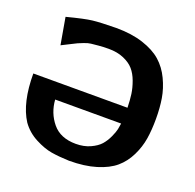

<svg xmlns="http://www.w3.org/2000/svg" viewBox="-129 -850 1018 1004"><g transform="rotate(20 380.5 -347.5)"><path d="M25 -344H549Q548 -386 543.5 -418.5Q539 -451 526 -486.5Q513 -522 492.5 -545.5Q472 -569 436 -584.5Q400 -600 352 -600Q320 -600 295 -597.5Q270 -595 255 -593.5Q240 -592 218 -583.5Q196 -575 188.5 -571.5Q181 -568 150.5 -552.5Q120 -537 108 -531L82 -680Q178 -705 220.5 -710Q263 -715 352 -716Q437 -716 501.5 -695Q566 -674 605 -639.5Q644 -605 668 -554.5Q692 -504 700.5 -453Q709 -402 709 -340Q709 -278 701 -228.5Q693 -179 669.5 -131Q646 -83 608 -50.5Q570 -18 506 1.5Q442 21 356 21Q299 19 257 12Q215 5 165 -21Q115 -47 83 -92Q25 -182 25 -344ZM179 -255Q184 -182 228.5 -128Q273 -74 359 -74Q404 -74 439 -90Q474 -106 492.5 -127Q511 -148 524 -176.5Q537 -205 540.5 -222Q544 -239 546 -255Z"/></g></svg>

Font: Coval
Style: Black
Weight: 1000
Foundry: Context Ltd
Version: Version 001.000